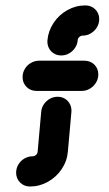

<svg xmlns="http://www.w3.org/2000/svg" viewBox="-20 -538 399 706"><path d="M191.9 -182.2Q207 -182.2 219.1 -174.8Q231.1 -167.4 237.4 -154.6Q243.7 -141.9 242.6 -126.7L229.6 19.3Q226.7 54.1 206.9 83.7Q187 113.3 156.1 130.6Q125.2 147.8 90.4 147.8Q68.5 147.8 53.9 133.1Q39.3 118.5 39.3 97Q39.3 80.7 47.6 66.9Q55.9 53 70 44.8Q84.1 36.7 100 36.7Q107 36.7 112.6 31.5Q118.1 26.3 118.5 19.3L131.5 -126.7Q132.6 -141.9 141.3 -154.6Q150 -167.4 163.3 -174.8Q176.7 -182.2 191.9 -182.2ZM63 -254.4Q63 -270.7 71.3 -284.6Q79.6 -298.5 93.7 -306.7Q107.8 -314.8 123.7 -314.8H290.4Q312.2 -314.8 326.9 -300.4Q341.5 -285.9 341.5 -264.4Q341.5 -248.1 333.1 -234.3Q324.8 -220.4 310.7 -212Q296.7 -203.7 280.7 -203.7H114.1Q92.2 -203.7 77.6 -218.3Q63 -233 63 -254.4ZM205.2 -334.1Q190 -334.1 178 -341.5Q165.9 -348.9 159.6 -361.7Q153.3 -374.4 154.4 -389.6Q157.4 -424.4 177.2 -454.1Q197 -483.7 228 -500.9Q258.9 -518.1 293.7 -518.1Q315.6 -518.1 330.2 -503.7Q344.8 -489.3 344.8 -467.8Q344.8 -451.5 336.5 -437.6Q328.1 -423.7 314.1 -415.4Q300 -407 284.1 -407Q277 -407 271.5 -401.9Q265.9 -396.7 265.6 -389.6Q264.4 -374.4 255.7 -361.7Q247 -348.9 233.7 -341.5Q220.4 -334.1 205.2 -334.1Z"/></svg>

Font: 26F Galaxy Sans Black
Style: Italic
Weight: 900
Italic angle: -5°
Designer: C₂₉H₂₅N₃O₅
Version: Version 1.200